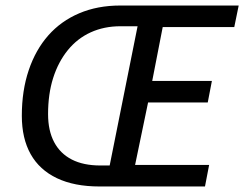

<svg xmlns="http://www.w3.org/2000/svg" viewBox="-20 -675 884 695"><path d="M340 0Q249 0 186 -30Q123 -60 91 -117Q59 -174 59 -256Q59 -347 84 -421Q109 -495 155 -547Q201 -599 267 -627Q333 -655 415 -655H844L828 -577H569L531 -382H747L732 -304H516L469 -78H737L722 0ZM343 -76H377L478 -580H416Q357 -580 308.5 -558Q260 -536 225.5 -493.5Q191 -451 172.5 -393Q154 -335 154 -262Q154 -202 176 -160.5Q198 -119 240 -97.5Q282 -76 343 -76Z"/></svg>

Font: Source Sans 3 Medium
Style: Italic
Weight: 500
Italic angle: -11°
Designer: Paul D. Hunt
Foundry: Adobe
Version: Version 3.052;hotconv 1.1.0;makeotfexe 2.6.0